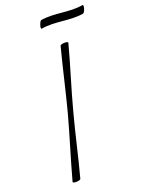

<svg xmlns="http://www.w3.org/2000/svg" viewBox="-181 -1071 869 1162"><g transform="rotate(-20 253.5 -490.5)"><path d="M221 -935C314 -951 396 -920 488 -935C493 -936 500 -948 504 -961C508 -975 508 -985 503 -985C411 -969 329 -1000 236 -985C232 -984 225 -972 221 -959C216 -945 217 -935 221 -935ZM294 -800C259 -667 230 -533 195 -400C159 -267 116 -133 80 0C78 4 87 8 101 8C115 8 128 4 130 0C166 -133 194 -267 230 -400C265 -533 309 -667 344 -800C346 -804 337 -808 323 -808C309 -808 296 -804 294 -800Z"/></g></svg>

Font: Nupuram Thin Italic
Style: Regular
Weight: 100
Designer: Santhosh Thottingal (santhosh.thottingal@gmail.com)
Foundry: SMC
Version: Version 1.000